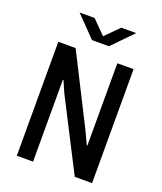

<svg xmlns="http://www.w3.org/2000/svg" viewBox="-159 -985 917 1086"><g transform="rotate(20 300.0 -441.5)"><path d="M73.5 0V-686H177.8L387.8 -270.5L425 -190.8H428.8V-686H526.5V0H422.2L205 -424L175 -493L171.2 -492.2V0ZM249.2 -760.2 130 -882.8H220.2L316.8 -785.5H284L381.2 -882.8H470.8L351.5 -760.2Z"/></g></svg>

Font: Chivo Mono Medium
Style: Regular
Weight: 500
Monospace: yes
Designer: Hector Gatti
Foundry: Omnibus-Type
Version: Version 1.008